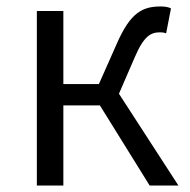

<svg xmlns="http://www.w3.org/2000/svg" viewBox="-20 -574 588 594"><path d="M94 0H176V-248H289L443 0H532L348 -284L397 -397C426 -465 448 -474 476 -474C484 -474 488 -473 494 -471L509 -548C502 -552 490 -554 478 -554C422 -554 384 -537 341 -438L286 -314H176V-540H94Z"/></svg>

Font: Noto Sans HK DemiLight
Style: Regular
Weight: 350
Designer: Ryoko NISHIZUKA 西塚涼子 (kana, bopomofo & ideographs); Paul D. Hunt (Latin, Greek & Cyrillic); Sandoll Communications 산돌커뮤니
Foundry: Adobe
Version: Version 2.004;hotconv 1.0.118;makeotfexe 2.5.65603